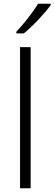

<svg xmlns="http://www.w3.org/2000/svg" viewBox="-20 -1014 293 1034"><path d="M253 -986V-994H185C159 -950 105 -882 68 -843V-834H108C158 -874 223 -945 253 -986ZM145 0V-760H88V0Z"/></svg>

Font: Noto Sans Sinhala UI Light
Style: Regular
Weight: 300
Designer: Jelle Bosma - Monotype Design Team
Foundry: Monotype Imaging Inc.
Version: Version 2.006